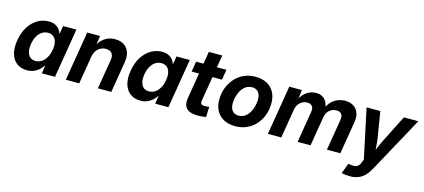

<svg xmlns="http://www.w3.org/2000/svg" viewBox="-64 -1237 4441 2011"><g transform="rotate(15 2156.0 -231.0)"><path d="M212.4 9.8Q148.4 9.8 103.3 -23.2Q58.1 -56.2 39.6 -118.2Q21 -180.2 35.6 -267.6Q50.3 -356.4 90.1 -418Q129.9 -479.5 185.5 -511.7Q241.2 -543.9 303.7 -543.9Q345.7 -543.9 373.5 -530.5Q401.4 -517.1 418.2 -496.1Q435.1 -475.1 442.9 -451.2H446.8L460.4 -535.6H604.5L516.1 0H373L386.7 -84H381.8Q365.7 -59.1 341.8 -37.8Q317.9 -16.6 285.6 -3.4Q253.4 9.8 212.4 9.8ZM274.4 -107.4Q312 -107.4 341.8 -127.7Q371.6 -147.9 391.6 -183.8Q411.6 -219.7 419.4 -268.1Q427.7 -316.4 419.4 -352.1Q411.1 -387.7 387.9 -407.2Q364.7 -426.8 327.1 -426.8Q290 -426.8 260.7 -407Q231.4 -387.2 211.7 -351.6Q191.9 -315.9 184.1 -268.1Q176.3 -219.7 184.1 -183.6Q191.9 -147.5 214.8 -127.4Q237.8 -107.4 274.4 -107.4Z M828.6 -301.3 778.8 0H633.3L722.2 -535.6H861.3L841.3 -400.4L826.2 -404.8Q859.4 -472.7 907.7 -508.3Q956.1 -543.9 1022.9 -543.9Q1081.1 -543.9 1120.4 -518.3Q1159.7 -492.7 1176.3 -445.8Q1192.9 -398.9 1181.6 -334.5L1126.5 0H981L1033.7 -317.9Q1042.5 -369.6 1021 -395.3Q999.5 -420.9 956.5 -420.9Q924.3 -420.9 897.5 -406.7Q870.6 -392.6 852.8 -365.7Q835 -338.9 828.6 -301.3Z M1441.9 9.8Q1377.9 9.8 1332.8 -23.2Q1287.6 -56.2 1269 -118.2Q1250.5 -180.2 1265.1 -267.6Q1279.8 -356.4 1319.6 -418Q1359.4 -479.5 1415 -511.7Q1470.7 -543.9 1533.2 -543.9Q1575.2 -543.9 1603 -530.5Q1630.9 -517.1 1647.7 -496.1Q1664.6 -475.1 1672.4 -451.2H1676.3L1689.9 -535.6H1834L1745.6 0H1602.5L1616.2 -84H1611.3Q1595.2 -59.1 1571.3 -37.8Q1547.4 -16.6 1515.1 -3.4Q1482.9 9.8 1441.9 9.8ZM1503.9 -107.4Q1541.5 -107.4 1571.3 -127.7Q1601.1 -147.9 1621.1 -183.8Q1641.1 -219.7 1648.9 -268.1Q1657.2 -316.4 1648.9 -352.1Q1640.6 -387.7 1617.4 -407.2Q1594.2 -426.8 1556.6 -426.8Q1519.5 -426.8 1490.2 -407Q1460.9 -387.2 1441.2 -351.6Q1421.4 -315.9 1413.6 -268.1Q1405.8 -219.7 1413.6 -183.6Q1421.4 -147.5 1444.3 -127.4Q1467.3 -107.4 1503.9 -107.4Z M2231.4 -535.6 2212.9 -423.8H1884.3L1902.3 -535.6ZM2004.9 -669.4H2150.4L2065.9 -159.7Q2061.5 -133.3 2071 -121.8Q2080.6 -110.4 2107.9 -110.4Q2117.7 -110.4 2133.5 -111.8Q2149.4 -113.3 2157.7 -114.3L2153.3 -3.4Q2132.3 1 2108.2 2.9Q2084 4.9 2061 4.9Q1977.5 4.9 1941.7 -32.7Q1905.8 -70.3 1917.5 -143.6Z M2470.7 11.2Q2397.9 11.2 2346.2 -16.8Q2294.4 -44.9 2266.8 -95.7Q2239.3 -146.5 2239.3 -214.8Q2239.3 -280.3 2260.5 -339.6Q2281.7 -398.9 2322 -445.1Q2362.3 -491.2 2418.9 -517.8Q2475.6 -544.4 2546.4 -544.4Q2619.1 -544.4 2670.9 -516.4Q2722.7 -488.3 2750 -437.5Q2777.3 -386.7 2777.3 -318.4Q2777.3 -253.4 2756.6 -194.1Q2735.8 -134.8 2695.8 -88.6Q2655.8 -42.5 2599.1 -15.6Q2542.5 11.2 2470.7 11.2ZM2476.6 -105Q2516.1 -105 2545.4 -125.5Q2574.7 -146 2593.8 -178.7Q2612.8 -211.4 2622.1 -249.3Q2631.3 -287.1 2631.3 -321.3Q2631.3 -354.5 2620.8 -378.4Q2610.4 -402.3 2590.1 -415.5Q2569.8 -428.7 2540.5 -428.7Q2501 -428.7 2471.7 -408.2Q2442.4 -387.7 2423.3 -355.2Q2404.3 -322.8 2394.8 -284.9Q2385.3 -247.1 2385.3 -211.9Q2385.3 -163.1 2408.9 -134Q2432.6 -105 2476.6 -105Z M2824.2 0 2913.1 -535.6H3049.8L3033.7 -406.7L3022.9 -411.1Q3043.9 -459.5 3072.8 -488.8Q3101.6 -518.1 3135.3 -531.5Q3168.9 -544.9 3203.1 -544.9Q3244.6 -544.9 3273.9 -527.3Q3303.2 -509.8 3319.1 -476.6Q3335 -443.4 3336.4 -396L3321.3 -405.3Q3340.8 -453.6 3371.6 -484.4Q3402.3 -515.1 3440.4 -530Q3478.5 -544.9 3518.6 -544.9Q3570.3 -544.9 3607.7 -522Q3645 -499 3661.9 -456.5Q3678.7 -414.1 3668.5 -354.5L3609.9 0H3464.4L3520.5 -336.9Q3525.4 -367.7 3518.1 -387Q3510.7 -406.2 3494.4 -415Q3478 -423.8 3455.6 -423.8Q3425.8 -423.8 3401.4 -410.4Q3377 -397 3361.3 -374.3Q3345.7 -351.6 3340.8 -322.8L3287.1 0H3147L3203.1 -340.8Q3210 -381.3 3191.9 -402.6Q3173.8 -423.8 3139.6 -423.8Q3111.8 -423.8 3087.2 -410.9Q3062.5 -397.9 3045.2 -373.8Q3027.8 -349.6 3022 -316.4L2969.7 0Z M3677.7 196.8 3718.8 85.4 3752 88.4Q3776.9 93.3 3796.4 89.1Q3815.9 85 3830.1 71Q3844.2 57.1 3852.1 32.7L3865.2 0.5L3751 -535.6H3899.9L3944.8 -262.2Q3952.6 -211.4 3955.6 -160.4Q3958.5 -109.4 3962.9 -55.2H3926.8Q3948.7 -109.4 3970.5 -160.6Q3992.2 -211.9 4017.6 -262.2L4155.8 -535.6H4312.5L3981.9 69.3Q3958.5 112.8 3928.5 143.6Q3898.4 174.3 3859.9 190.4Q3821.3 206.5 3771 206.5Q3744.6 206.5 3720 203.9Q3695.3 201.2 3677.7 196.8Z"/></g></svg>

Font: Inter 20pt
Style: Bold Italic
Weight: 700
Italic angle: -9.3988°
Version: Version 4.001;git-66647c0bb